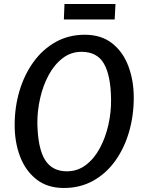

<svg xmlns="http://www.w3.org/2000/svg" viewBox="-20 -928 714 956"><path d="M298 8Q216.5 8 162 -34.5Q107.5 -77 80.2 -148Q53 -219 53 -305Q53 -395 77.2 -476Q101.5 -557 147.2 -620Q193 -683 257.5 -719Q322 -755 402 -755Q484.5 -755 538.8 -712Q593 -669 619.5 -597.8Q646 -526.5 646 -442Q646 -351.5 622.2 -270.2Q598.5 -189 553.2 -126.2Q508 -63.5 443.5 -27.8Q379 8 298 8ZM313 -75Q366.5 -75 408 -106.8Q449.5 -138.5 477.5 -191Q505.5 -243.5 519.8 -307Q534 -370.5 533 -434Q531.5 -552 497.5 -611Q463.5 -670 386 -670Q333 -670 291.8 -638.2Q250.5 -606.5 222.2 -554Q194 -501.5 179.8 -438.5Q165.5 -375.5 166 -313Q168.5 -189.5 204 -132.2Q239.5 -75 313 -75ZM298 -831 301 -908H555L551 -831Z"/></svg>

Font: Merriweather Sans Italic
Style: Regular
Weight: 400
Italic angle: -7.5°
Designer: Eben Sorkin
Foundry: Eben Sorkin
Version: Version 1.008; ttfautohint (v1.7.19-72a1) -l 8 -r 50 -G 200 